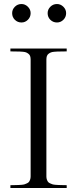

<svg xmlns="http://www.w3.org/2000/svg" viewBox="-20 -944 387 964"><path d="M212.9 -58.1Q212.9 -49.3 215.3 -42.5Q217.8 -35.6 220.9 -31.2Q224.1 -26.9 231 -23.7Q237.8 -20.5 242.9 -18.8Q248 -17.1 258.5 -16.1Q269 -15.1 275.4 -15.1Q281.7 -15.1 294.9 -14.6Q308.1 -14.2 314.9 -14.2V0H32.2V-14.2Q39.1 -14.2 52.2 -14.6Q65.4 -15.1 71.8 -15.1Q78.1 -15.1 88.4 -16.1Q98.6 -17.1 103.8 -18.8Q108.9 -20.5 115.7 -23.7Q122.6 -26.9 125.7 -31.2Q128.9 -35.6 131.3 -42.5Q133.8 -49.3 133.8 -58.1V-645Q133.8 -655.3 131.3 -662.4Q128.9 -669.4 123 -673.8Q117.2 -678.2 111.6 -680.7Q106 -683.1 95.2 -684.1Q84.5 -685.1 76.7 -685.3Q68.8 -685.5 54.9 -685.5Q41 -685.5 32.2 -686V-700.2H314.9V-686Q306.2 -685.5 292 -685.5Q277.8 -685.5 270.3 -685.3Q262.7 -685.1 252 -684.1Q241.2 -683.1 235.4 -680.7Q229.5 -678.2 223.6 -673.8Q217.8 -669.4 215.3 -662.1Q212.9 -654.8 212.9 -645ZM41 -877.9Q41 -857.9 54.7 -844.5Q68.4 -831.1 87.9 -831.1Q106.4 -831.1 120.1 -844.7Q133.8 -858.4 133.8 -877.9Q133.8 -896.5 119.9 -910.2Q106 -923.8 87.9 -923.8Q68.4 -923.8 54.7 -910.2Q41 -896.5 41 -877.9ZM219.2 -877.9Q219.2 -857.9 232.9 -844.5Q246.6 -831.1 266.1 -831.1Q284.7 -831.1 298.3 -844.7Q312 -858.4 312 -877.9Q312 -896.5 298.1 -910.2Q284.2 -923.8 266.1 -923.8Q246.6 -923.8 232.9 -910.2Q219.2 -896.5 219.2 -877.9Z"/></svg>

Font: Ortica Linear Light
Style: Regular
Weight: 300
Designer: Benedetta Bovani
Foundry: Collletttivo
Version: Version 2.000;Glyphs 3.1.2 (3151)